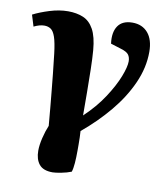

<svg xmlns="http://www.w3.org/2000/svg" viewBox="-82 -600 756 864"><g transform="rotate(10 296.5 -168.0)"><path d="M216 195Q173 195 154.5 172Q136 149 136 110Q136 84 144 51Q152 18 163 -8Q159 -55 155.5 -93Q152 -131 148.5 -166.5Q145 -202 141 -241.5Q137 -281 131 -332Q125 -382 116.5 -407Q108 -432 95.5 -440.5Q83 -449 66 -449Q44 -449 18 -436L2 -488Q33 -504 76.5 -517.5Q120 -531 160 -531Q199 -531 229 -518.5Q259 -506 277.5 -472.5Q296 -439 301 -378Q304 -341 305 -291.5Q306 -242 306.5 -187Q307 -132 307 -81Q361 -132 396.5 -186.5Q432 -241 449.5 -286Q467 -331 467 -356Q467 -374 458.5 -386Q450 -398 423 -406L375 -421Q368 -472 388 -501.5Q408 -531 454 -531Q499 -531 525 -500.5Q551 -470 551 -414Q551 -342 519 -270.5Q487 -199 432 -133Q377 -67 308 -10Q309 1 309.5 18.5Q310 36 310 53Q310 70 310 79Q310 111 308 136.5Q306 162 301 177Q281 185 255 190Q229 195 216 195Z"/></g></svg>

Font: Literata 36pt ExtraBold
Style: Italic
Weight: 800
Italic angle: -2°
Designer: Latin by Veronika Burian and Jose Scaglione. Greek by Irene Vlachou. Cyrillic by Vera Evstafieva
Foundry: TypeTogether
Version: Version 3.002